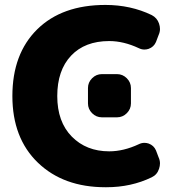

<svg xmlns="http://www.w3.org/2000/svg" viewBox="-20 -785 746 794"><path d="M431.6 -615.2Q331.1 -615.2 273.9 -554.7Q216.8 -494.1 216.8 -387.7Q216.8 -281.2 276.9 -220.2Q336.9 -159.2 431.6 -159.2Q491.2 -159.2 553.7 -188.5Q565.4 -194.3 577.1 -194.3Q585.9 -194.3 594.7 -191.4Q616.2 -183.6 625 -163.1L635.7 -134.8Q641.6 -122.1 641.6 -109.4Q641.6 -98.6 637.7 -86.9Q629.9 -62.5 607.4 -51.8Q522.5 -10.7 419.9 -10.7Q418 -10.7 416 -10.7Q242.2 -10.7 136.7 -112.3Q31.2 -213.9 31.2 -387.7Q31.2 -562.5 133.8 -663.6Q236.3 -764.6 416 -764.6Q520.5 -764.6 607.4 -722.7Q629.9 -710.9 637.7 -687.5Q641.6 -675.8 641.6 -665Q641.6 -652.3 635.7 -639.6L625 -611.3Q616.2 -590.8 594.7 -583Q585.9 -580.1 577.1 -580.1Q565.4 -580.1 553.7 -585.9Q491.2 -615.2 431.6 -615.2ZM401.4 -299.8Q377.9 -299.8 360.8 -316.9Q343.8 -334 343.8 -357.4V-420.9Q343.8 -444.3 360.8 -461.4Q377.9 -478.5 401.4 -478.5H463.9Q487.3 -478.5 504.4 -461.4Q521.5 -444.3 521.5 -420.9V-357.4Q521.5 -334 504.4 -316.9Q487.3 -299.8 463.9 -299.8Z"/></svg>

Font: Gen Jyuu Gothic Heavy
Style: Bold
Weight: 900
Designer: [Source Han Sans]
Ryoko NISHIZUKA  (kana & ideographs); Paul D. Hunt (Latin, Greek & Cyrillic); Wenlong ZHANG  (bopomofo
Version: Version 1.002.20150607